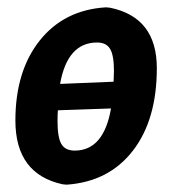

<svg xmlns="http://www.w3.org/2000/svg" viewBox="-20 -494 469 524"><path d="M269 -474 280 -473Q408 -447 408 -308Q408 -167 342.5 -82.5Q277 2 162 10L151 9Q22 -19 22 -165Q22 -300 88.5 -383.5Q155 -467 269 -474ZM245 -378Q164 -378 144 -265L290 -271Q290 -275 290.5 -285Q291 -295 291 -300Q291 -343 280.5 -360.5Q270 -378 245 -378ZM137 -163Q137 -119 147.5 -101Q158 -83 184 -83Q263 -83 283 -198L138 -193Q137 -183 137 -163Z"/></svg>

Font: Alegreya Sans SC
Style: Bold Italic
Weight: 700
Italic angle: -7°
Designer: Juan Pablo del Peral
Foundry: Huerta Tipografica
Version: Version 2.007